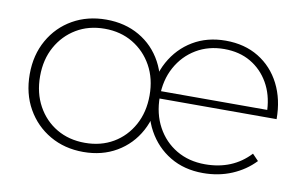

<svg xmlns="http://www.w3.org/2000/svg" viewBox="-60 -633 1188 746"><g transform="rotate(10 533.5 -260.0)"><path d="M981 -284Q978 -344 951.5 -390Q925 -436 880.5 -462Q836 -488 776 -488Q714 -488 665.5 -459Q617 -430 589 -379Q561 -328 561 -262Q561 -195 589 -143.5Q617 -92 666 -63Q715 -34 779 -34Q888 -34 956 -107L980 -82Q943 -43 891 -21Q839 1 777 1Q703 1 647 -32.5Q591 -66 558.5 -125Q526 -184 526 -260Q526 -336 558.5 -395Q591 -454 647 -487.5Q703 -521 776 -521Q851 -521 906.5 -487Q962 -453 992.5 -393Q1023 -333 1023 -255H551V-284ZM305 -521Q379 -521 436 -488Q493 -455 525 -396Q557 -337 557 -261Q557 -184 525 -125Q493 -66 436 -32.5Q379 1 305 1Q231 1 173 -32.5Q115 -66 81.5 -125Q48 -184 48 -261Q48 -337 81.5 -396Q115 -455 173 -488Q231 -521 305 -521ZM305 -485Q242 -485 193.5 -456Q145 -427 117 -376.5Q89 -326 89 -260Q89 -194 117 -143Q145 -92 193.5 -63.5Q242 -35 305 -35Q368 -35 416.5 -63.5Q465 -92 493 -143Q521 -194 521 -260Q521 -326 493 -376.5Q465 -427 416.5 -456Q368 -485 305 -485Z"/></g></svg>

Font: Alexandria ExtraLight
Style: Regular
Weight: 250
Designer: Mohamed Gaber
Foundry: Kief Type Foundry
Version: Version 5.100